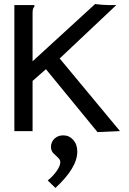

<svg xmlns="http://www.w3.org/2000/svg" viewBox="-20 -648 640 949"><path d="M207 -306 141 -248V0H51V-623H150V-615Q144 -609 142.5 -602Q141 -595 141 -578V-345L450 -628Q464 -626 483.5 -624.5Q503 -623 517 -623H555L275 -359L573 0L462 5ZM254 281 216 244Q244 221 261 196Q278 171 278 154Q278 141 266.5 131Q255 121 243.5 109Q232 97 232 78Q232 54 249 37.5Q266 21 293 21Q322 21 342 43.5Q362 66 362 101Q362 142 334.5 187Q307 232 254 281Z"/></svg>

Font: Inconsolata Expanded Medium
Style: Regular
Weight: 500
Width: 7
Monospace: yes
Designer: Raph Levien, Cyreal, Brenton Simpson
Foundry: Raph Levien, Cyreal, Google
Version: Version 3.001; ttfautohint (v1.8.2.53-6de2)